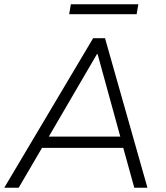

<svg xmlns="http://www.w3.org/2000/svg" viewBox="-34 -885 782 905"><path d="M-14 0 405 -705H461L661 0H599L547 -188H164L54 0ZM423 -630 196 -241H533L426 -630ZM292 -818 300 -865H618L610 -818Z"/></svg>

Font: Mulish Light
Style: Italic
Weight: 300
Italic angle: -9°
Designer: Vernon Adams
Foundry: Vernon Adams
Version: Version 3.603; ttfautohint (v1.8.3)